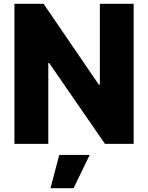

<svg xmlns="http://www.w3.org/2000/svg" viewBox="-20 -747 769 997"><path d="M674 -727.3H498.6V-308.2H492.5L206.3 -727.3H55V0H230.8V-419.7H235.4L524.9 0H674ZM242.2 230.1H362.2L445.7 57.5H287.6Z"/></svg>

Font: TID UI Extra Bold
Style: Regular
Weight: 800
Designer: The TID Project Authors
Foundry: Bakken & Bæck
Version: Version 1.001;hotconv 1.0.109;makeotfexe 2.5.65596